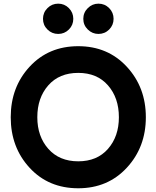

<svg xmlns="http://www.w3.org/2000/svg" viewBox="-20 -1010 847 1040"><path d="M353 -850.1Q329.1 -826.2 295.2 -826.2Q261.2 -826.2 237.1 -850.1Q212.9 -874 212.9 -908Q212.9 -941.9 237.1 -966.1Q261.2 -990.2 295.2 -990.2Q329.1 -990.2 353 -966.1Q377 -941.9 377 -908Q377 -874 353 -850.1ZM513.2 -826.2Q480 -826.2 455.6 -850.1Q431.2 -874 431.2 -908Q431.2 -941.9 455.6 -966.1Q480 -990.2 513.2 -990.2Q547.4 -990.2 571.3 -966.1Q595.2 -941.9 595.2 -908Q595.2 -874 571.3 -850.1Q547.4 -826.2 513.2 -826.2ZM403.8 9.8Q242.7 9.8 140.4 -101.1Q38.1 -211.9 38.1 -375Q38.1 -538.1 140.6 -648.9Q243.2 -759.8 403.8 -759.8Q564 -759.8 667 -648.4Q770 -537.1 770 -375Q770 -212.9 667 -101.6Q564 9.8 403.8 9.8ZM624 -375Q624 -480 564.9 -547.6Q505.9 -615.2 403.8 -615.2Q300.8 -615.2 241.5 -547.6Q182.1 -480 182.1 -375Q182.1 -271 241.9 -203.6Q301.8 -136.2 403.8 -136.2Q505.9 -136.2 564.9 -203.6Q624 -271 624 -375Z"/></svg>

Font: Oakes Grotesk
Style: Bold
Weight: 700
Designer: Samuel Oakes
Foundry: Samuel Oakes
Version: Version 1.0 | wf-rip DC20170320